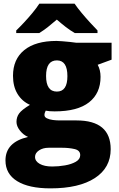

<svg xmlns="http://www.w3.org/2000/svg" viewBox="-20 -786 646 1046"><path d="M254.9 240.2Q137.2 240.2 73.5 200.9Q9.8 161.6 9.8 87.9Q9.8 -11.2 132.8 -40Q107.4 -50.8 88.6 -74.7Q69.8 -98.6 69.8 -122.1Q69.8 -147.9 84 -167.7Q98.1 -187.5 143.1 -214.8Q100.1 -233.9 75.4 -274.4Q50.8 -314.9 50.8 -373Q50.8 -463.4 112.3 -513.2Q173.8 -563 288.1 -563Q298.3 -563 319.3 -561.3Q340.3 -559.6 361.8 -557.4Q383.3 -555.2 395 -553.2H587.9V-460.9L512.2 -433.1Q527.8 -404.8 527.8 -367.2Q527.8 -277.8 465.1 -228.5Q402.3 -179.2 277.8 -179.2Q247.1 -179.2 229 -183.1Q222.2 -170.4 222.2 -159.2Q222.2 -147.9 235.6 -141.4Q249 -134.8 268.3 -132.3Q287.6 -129.9 305.2 -129.9H397Q583 -129.9 583 26.9Q583 127.9 496.8 184.1Q410.6 240.2 254.9 240.2ZM290 -287.1Q347.2 -287.1 347.2 -371.1Q347.2 -457 290 -457Q231 -457 231 -372.1Q231 -287.1 290 -287.1ZM264.2 121.1Q298.8 121.1 334 115Q369.1 108.9 393.1 95.2Q417 81.5 417 59.1Q417 33.2 386.5 26.1Q356 19 318.8 19H244.6Q213.9 19 192.4 33.4Q170.9 47.9 170.9 68.8Q170.9 92.3 196.3 106.7Q221.7 121.1 264.2 121.1ZM386.2 -766.1Q401.9 -743.2 424.8 -715.6Q447.8 -688 471.2 -662.6Q494.6 -637.2 511.2 -620.1V-606H387.2Q361.3 -621.1 338.4 -638.9Q315.4 -656.7 289.6 -679.2Q263.2 -656.7 241.9 -639.6Q220.7 -622.6 194.3 -606H68.4V-620.1Q87.4 -638.2 111.1 -663.6Q134.8 -689 157.2 -716.1Q179.7 -743.2 194.3 -766.1Z"/></svg>

Font: Open Sans ExtraBold
Style: Regular
Weight: 800
Designer: Monotype Design Team
Foundry: Monotype Imaging Inc.
Version: Version 3.003; ttfautohint (v1.8.4)